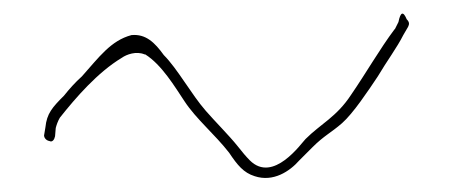

<svg xmlns="http://www.w3.org/2000/svg" viewBox="-20 -430 659 279"><path d="M44 -233C44 -231 46 -226 52 -225C56 -223 59 -227 60 -232L61 -244C62 -248 64 -254 67 -259C90 -288 122 -325 157 -346C164 -351 178 -356 190 -351H191C215 -336 234 -304 248 -283C265 -257 292 -235 313 -208C325 -190 334 -179 350 -174C377 -165 401 -181 415 -197L434 -216C451 -233 461 -237 477 -251C493 -265 515 -298 529 -319C542 -341 557 -361 566 -379L573 -391C575 -395 575 -398 571 -402C566 -414 562 -413 559 -398L554 -388L553 -387C532 -359 512 -324 490 -292C469 -260 446 -250 424 -228C418 -222 377 -163 343 -197C338 -202 332 -209 325 -218C313 -233 292 -254 279 -269C258 -293 238 -330 218 -350C205 -368 192 -381 171 -379C141 -371 124 -347 99 -319C89 -310 81 -301 73 -291C56 -274 48 -265 46 -245ZM490 -292Z"/></svg>

Font: Stray Cat
Style: ExLt
Weight: 200
Version: Version 1.0